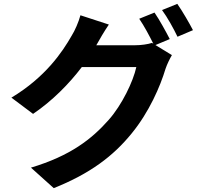

<svg xmlns="http://www.w3.org/2000/svg" viewBox="-20 -884 1040 993"><path d="M858 -682C839 -719 804 -783 779 -819L700 -787C725 -751 753 -698 773 -658L766 -662C744 -655 710 -650 679 -650H478L481 -655C493 -677 519 -722 543 -757L396 -805C387 -771 367 -725 351 -700C302 -614 215 -485 39 -379L151 -295C250 -362 337 -450 403 -537H685C669 -463 611 -342 543 -265C455 -165 344 -78 140 -17L258 89C446 14 566 -77 661 -194C752 -305 809 -438 836 -528C844 -552 858 -580 869 -599L784 -651ZM818 -832C846 -794 878 -736 898 -694L978 -728C960 -763 923 -827 897 -864Z"/></svg>

Font: Source Han Sans SC Bold
Style: Regular
Weight: 700
Designer: Ryoko NISHIZUKA (kana & ideographs); Paul D. Hunt (Latin, Greek & Cyrillic); Wenlong ZHANG (bopomofo); Sandoll Communica
Foundry: Adobe Systems Incorporated
Version: Version 1.001;PS 1.001;hotconv 1.0.78;makeotf.lib2.5.61930